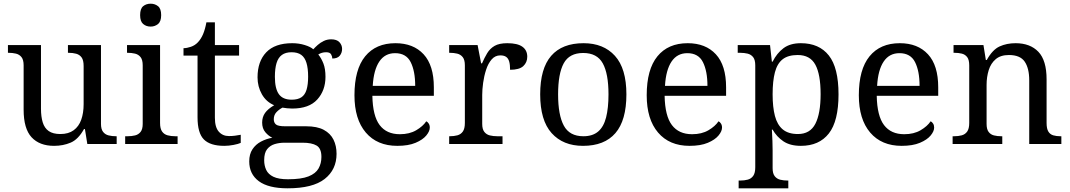

<svg xmlns="http://www.w3.org/2000/svg" viewBox="-20 -780 5797 1040"><path d="M273 10Q194 10 151 -36.5Q108 -83 108 -186V-426Q108 -456 96.5 -470.5Q85 -485 66.5 -489.5Q48 -494 26 -494H23V-536H202V-191Q202 -148 211.5 -117Q221 -86 244 -70Q267 -54 307 -54Q351 -54 379 -74.5Q407 -95 420 -131.5Q433 -168 433 -216V-422Q433 -454 422 -469Q411 -484 392.5 -489Q374 -494 351 -494H348V-536H527V-109Q527 -80 538.5 -65.5Q550 -51 568.5 -46.5Q587 -42 609 -42H612V0H453L440 -81H435Q404 -25 363 -7.5Q322 10 273 10Z M658 0V-42H671Q693 -42 711.5 -46.5Q730 -51 741.5 -65.5Q753 -80 753 -109V-426Q753 -456 741.5 -470.5Q730 -485 711.5 -489.5Q693 -494 671 -494H668V-536H847V-114Q847 -83 858 -67.5Q869 -52 888 -47Q907 -42 929 -42H942V0ZM796 -636Q772 -636 755.5 -650Q739 -664 739 -698Q739 -733 755.5 -746.5Q772 -760 796 -760Q819 -760 836 -746.5Q853 -733 853 -698Q853 -664 836 -650Q819 -636 796 -636Z M1195 10Q1119 10 1084.5 -24.5Q1050 -59 1050 -145V-479H974V-519Q992 -519 1014 -526.5Q1036 -534 1052 -551Q1069 -569 1080 -595Q1091 -621 1098 -659H1144V-536H1275V-479H1144V-142Q1144 -91 1165 -67Q1186 -43 1220 -43Q1238 -43 1253 -45Q1268 -47 1284 -50V-6Q1271 0 1245 5Q1219 10 1195 10Z M1538 240Q1434 240 1382 201.5Q1330 163 1330 94Q1330 55 1347.5 28.5Q1365 2 1393.5 -13Q1422 -28 1455 -34Q1435 -43 1417.5 -63.5Q1400 -84 1400 -116Q1400 -146 1415.5 -168Q1431 -190 1465 -210Q1422 -228 1398.5 -269.5Q1375 -311 1375 -361Q1375 -447 1422 -496.5Q1469 -546 1563 -546Q1599 -546 1631 -536Q1663 -526 1677 -513Q1687 -524 1701 -536.5Q1715 -549 1733.5 -558Q1752 -567 1774 -567Q1804 -567 1818.5 -551.5Q1833 -536 1833 -515Q1833 -494 1820.5 -478.5Q1808 -463 1780 -463Q1780 -474 1773.5 -485.5Q1767 -497 1747 -497Q1734 -497 1724 -494Q1714 -491 1704 -485Q1721 -464 1732 -435.5Q1743 -407 1743 -364Q1743 -290 1698.5 -241Q1654 -192 1563 -192Q1551 -192 1535.5 -193.5Q1520 -195 1510 -197Q1491 -187 1477 -172Q1463 -157 1463 -134Q1463 -116 1474.5 -106Q1486 -96 1525 -96H1638Q1698 -96 1734 -76.5Q1770 -57 1786.5 -23.5Q1803 10 1803 53Q1803 139 1738.5 189.5Q1674 240 1538 240ZM1540 191Q1612 191 1651 175.5Q1690 160 1705.5 132.5Q1721 105 1721 70Q1721 24 1695 8.5Q1669 -7 1619 -7H1521Q1493 -7 1468 0.5Q1443 8 1427 28Q1411 48 1411 88Q1411 117 1422 140.5Q1433 164 1461 177.5Q1489 191 1540 191ZM1560 -240Q1593 -240 1612.5 -253Q1632 -266 1640.5 -294Q1649 -322 1649 -365Q1649 -410 1640 -439.5Q1631 -469 1611.5 -483Q1592 -497 1559 -497Q1527 -497 1507 -482.5Q1487 -468 1478 -438.5Q1469 -409 1469 -364Q1469 -300 1490.5 -270Q1512 -240 1560 -240Z M2132 10Q2023 10 1961.5 -62Q1900 -134 1900 -264Q1900 -404 1958 -475Q2016 -546 2122 -546Q2219 -546 2274.5 -486Q2330 -426 2330 -307V-261H1997Q1999 -152 2036.5 -102.5Q2074 -53 2146 -53Q2198 -53 2234.5 -74.5Q2271 -96 2289 -123Q2296 -120 2302 -111Q2308 -102 2308 -89Q2308 -69 2289 -46Q2270 -23 2231 -6.5Q2192 10 2132 10ZM2229 -315Q2229 -395 2204.5 -443.5Q2180 -492 2120 -492Q2065 -492 2034.5 -446.5Q2004 -401 1999 -315Z M2413 0V-42H2416Q2439 -42 2457.5 -47Q2476 -52 2487 -67.5Q2498 -83 2498 -114V-426Q2498 -456 2486.5 -470.5Q2475 -485 2456.5 -489.5Q2438 -494 2416 -494H2413V-536H2567L2586 -437H2591Q2604 -467 2619 -492Q2634 -517 2659 -531.5Q2684 -546 2728 -546Q2783 -546 2809.5 -527Q2836 -508 2836 -473Q2836 -442 2814.5 -422Q2793 -402 2743 -402Q2743 -430 2738 -447Q2733 -464 2721.5 -472Q2710 -480 2690 -480Q2662 -480 2643 -458Q2624 -436 2613 -402Q2602 -368 2597 -331.5Q2592 -295 2592 -266V-109Q2592 -80 2603.5 -65.5Q2615 -51 2633.5 -46.5Q2652 -42 2674 -42H2702V0Z M3138 10Q3030 10 2968 -59Q2906 -128 2906 -269Q2906 -409 2965.5 -477.5Q3025 -546 3141 -546Q3249 -546 3311 -477.5Q3373 -409 3373 -269Q3373 -128 3313.5 -59Q3254 10 3138 10ZM3140 -42Q3190 -42 3220 -67.5Q3250 -93 3263 -144Q3276 -195 3276 -269Q3276 -381 3245 -437Q3214 -493 3139 -493Q3064 -493 3033.5 -437Q3003 -381 3003 -269Q3003 -157 3034 -99.5Q3065 -42 3140 -42Z M3715 10Q3606 10 3544.5 -62Q3483 -134 3483 -264Q3483 -404 3541 -475Q3599 -546 3705 -546Q3802 -546 3857.5 -486Q3913 -426 3913 -307V-261H3580Q3582 -152 3619.5 -102.5Q3657 -53 3729 -53Q3781 -53 3817.5 -74.5Q3854 -96 3872 -123Q3879 -120 3885 -111Q3891 -102 3891 -89Q3891 -69 3872 -46Q3853 -23 3814 -6.5Q3775 10 3715 10ZM3812 -315Q3812 -395 3787.5 -443.5Q3763 -492 3703 -492Q3648 -492 3617.5 -446.5Q3587 -401 3582 -315Z M3981 240V198H3989Q4012 198 4030.5 193Q4049 188 4060 172.5Q4071 157 4071 126V-426Q4071 -456 4059.5 -470.5Q4048 -485 4029.5 -489.5Q4011 -494 3989 -494H3976V-536H4151L4161 -446H4165Q4188 -492 4224 -519Q4260 -546 4318 -546Q4417 -546 4469.5 -479.5Q4522 -413 4522 -269Q4522 -124 4469.5 -57Q4417 10 4318 10Q4260 10 4223.5 -14.5Q4187 -39 4165 -78H4161Q4163 -49 4164 -16.5Q4165 16 4165 35V131Q4165 160 4176.5 174.5Q4188 189 4206.5 193.5Q4225 198 4247 198H4250V240ZM4302 -54Q4368 -54 4396.5 -109.5Q4425 -165 4425 -270Q4425 -377 4396.5 -429.5Q4368 -482 4301 -482Q4249 -482 4219.5 -459Q4190 -436 4177.5 -388.5Q4165 -341 4165 -269Q4165 -200 4177.5 -152Q4190 -104 4220 -79Q4250 -54 4302 -54Z M4864 10Q4755 10 4693.5 -62Q4632 -134 4632 -264Q4632 -404 4690 -475Q4748 -546 4854 -546Q4951 -546 5006.5 -486Q5062 -426 5062 -307V-261H4729Q4731 -152 4768.5 -102.5Q4806 -53 4878 -53Q4930 -53 4966.5 -74.5Q5003 -96 5021 -123Q5028 -120 5034 -111Q5040 -102 5040 -89Q5040 -69 5021 -46Q5002 -23 4963 -6.5Q4924 10 4864 10ZM4961 -315Q4961 -395 4936.5 -443.5Q4912 -492 4852 -492Q4797 -492 4766.5 -446.5Q4736 -401 4731 -315Z M5140 0V-42H5148Q5171 -42 5189.5 -47Q5208 -52 5219 -67.5Q5230 -83 5230 -114V-426Q5230 -456 5219 -470.5Q5208 -485 5190 -489.5Q5172 -494 5150 -494H5145V-536H5307L5320 -455H5325Q5356 -511 5394.5 -528.5Q5433 -546 5481 -546Q5560 -546 5604.5 -499.5Q5649 -453 5649 -350V-114Q5649 -83 5658.5 -67.5Q5668 -52 5685 -47Q5702 -42 5724 -42H5729V0H5555V-345Q5555 -410 5530.5 -446Q5506 -482 5445 -482Q5400 -482 5373.5 -459.5Q5347 -437 5335.5 -400Q5324 -363 5324 -320V-109Q5324 -80 5335 -65.5Q5346 -51 5364 -46.5Q5382 -42 5404 -42H5409V0Z"/></svg>

Font: Noto Serif Khmer
Style: Regular
Weight: 400
Designer: Danh Hong and the Monotype Design Team
Foundry: Monotype Imaging Inc.
Version: Version 2.003